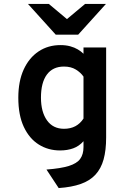

<svg xmlns="http://www.w3.org/2000/svg" viewBox="-20 -752 656 975"><path d="M278 203 216 109Q288.5 103.5 329.5 90.8Q370.5 78 387.2 54.8Q404 31.5 404 -5V-35Q381.5 -9.5 351.8 1.2Q322 12 285 12Q225 12 177 -18Q129 -48 101 -107.5Q73 -167 73 -256Q73 -339 100.2 -398.8Q127.5 -458.5 175.8 -490.8Q224 -523 287 -523Q314.5 -523 336.5 -517Q358.5 -511 375.2 -501Q392 -491 404 -479V-511H519V-54Q519 11 506 57.8Q493 104.5 464.5 135.2Q436 166 390 182.2Q344 198.5 278 203ZM305 -98Q338 -98 362.8 -111.2Q387.5 -124.5 404 -150V-363Q390 -383.5 365.2 -398.8Q340.5 -414 305 -414Q248 -414 218 -373.2Q188 -332.5 188 -256Q188 -184 218.5 -141Q249 -98 305 -98ZM263 -576 122 -732H228L320 -655L412 -732H518L377 -576Z"/></svg>

Font: Overpass Mono
Style: Bold
Weight: 700
Monospace: yes
Designer: Delve Withrington, Dave Bailey
Foundry: Delve Fonts LLC
Version: Version 4.000